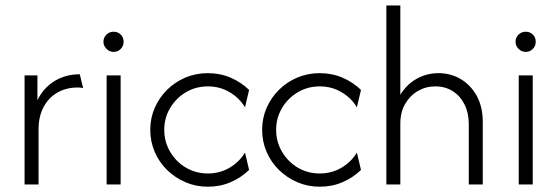

<svg xmlns="http://www.w3.org/2000/svg" viewBox="-20 -687 2075 715"><path d="M71.5 0V-406.2H119.4V-313.9Q141.7 -359.7 183 -385.1Q224.3 -410.4 277.1 -410.4L289.6 -359Q284.7 -360.4 279.2 -360.8Q273.6 -361.1 268.1 -361.1Q227.1 -361.1 194.1 -342.4Q161.1 -323.6 142.4 -288.5Q123.6 -253.5 123.6 -205.6V0Z M377.1 0V-406.2H429.2V0ZM402.8 -493.8Q392.4 -493.8 384 -499Q375.7 -504.2 370.5 -512.5Q365.3 -520.8 365.3 -531.2Q365.3 -542.4 370.5 -550.7Q375.7 -559 384 -563.9Q392.4 -568.8 402.8 -568.8Q413.9 -568.8 422.2 -563.9Q430.6 -559 435.4 -550.7Q440.3 -542.4 440.3 -531.2Q440.3 -520.8 435.4 -512.5Q430.6 -504.2 422.2 -499Q413.9 -493.8 402.8 -493.8Z M754.2 8.3Q709.7 8.3 670.8 -8.3Q631.9 -25 602.4 -53.8Q572.9 -82.6 556.2 -121.2Q539.6 -159.7 539.6 -203.5Q539.6 -247.2 556.2 -285.4Q572.9 -323.6 602.4 -352.8Q631.9 -381.9 670.8 -398.3Q709.7 -414.6 754.2 -414.6Q800 -414.6 839.2 -397.6Q878.5 -380.6 907.6 -352.1L892.4 -287.5Q871.5 -322.2 835.1 -343.8Q798.6 -365.3 754.2 -365.3Q709 -365.3 672.2 -343.4Q635.4 -321.5 613.5 -284.7Q591.7 -247.9 591.7 -203.5Q591.7 -159 613.5 -121.9Q635.4 -84.7 672.2 -62.8Q709 -41 754.2 -41Q798.6 -41 835.1 -62.5Q871.5 -84 892.4 -118.8L907.6 -54.2Q878.5 -25.7 839.2 -8.7Q800 8.3 754.2 8.3Z M1170.8 8.3Q1126.4 8.3 1087.5 -8.3Q1048.6 -25 1019.1 -53.8Q989.6 -82.6 972.9 -121.2Q956.2 -159.7 956.2 -203.5Q956.2 -247.2 972.9 -285.4Q989.6 -323.6 1019.1 -352.8Q1048.6 -381.9 1087.5 -398.3Q1126.4 -414.6 1170.8 -414.6Q1216.7 -414.6 1255.9 -397.6Q1295.1 -380.6 1324.3 -352.1L1309 -287.5Q1288.2 -322.2 1251.7 -343.8Q1215.3 -365.3 1170.8 -365.3Q1125.7 -365.3 1088.9 -343.4Q1052.1 -321.5 1030.2 -284.7Q1008.3 -247.9 1008.3 -203.5Q1008.3 -159 1030.2 -121.9Q1052.1 -84.7 1088.9 -62.8Q1125.7 -41 1170.8 -41Q1215.3 -41 1251.7 -62.5Q1288.2 -84 1309 -118.8L1324.3 -54.2Q1295.1 -25.7 1255.9 -8.7Q1216.7 8.3 1170.8 8.3Z M1418.8 0V-666.7H1470.8V-334Q1493.8 -372.2 1531.2 -393.4Q1568.8 -414.6 1613.2 -414.6Q1658.3 -414.6 1695.5 -392.7Q1732.6 -370.8 1755.2 -330.2Q1777.8 -289.6 1777.8 -233.3V0H1725.7V-225.7Q1725.7 -266.7 1709.7 -298.3Q1693.8 -329.9 1666 -347.6Q1638.2 -365.3 1600.7 -365.3Q1566 -365.3 1536.5 -348.3Q1506.9 -331.2 1488.9 -300.3Q1470.8 -269.4 1470.8 -226.4V0Z M1911.8 0V-406.2H1963.9V0ZM1937.5 -493.8Q1927.1 -493.8 1918.7 -499Q1910.4 -504.2 1905.2 -512.5Q1900 -520.8 1900 -531.2Q1900 -542.4 1905.2 -550.7Q1910.4 -559 1918.7 -563.9Q1927.1 -568.8 1937.5 -568.8Q1948.6 -568.8 1956.9 -563.9Q1965.3 -559 1970.1 -550.7Q1975 -542.4 1975 -531.2Q1975 -520.8 1970.1 -512.5Q1965.3 -504.2 1956.9 -499Q1948.6 -493.8 1937.5 -493.8Z"/></svg>

Font: Afacad Flux Light
Style: Regular
Weight: 300
Designer: Kristian Moeller
Foundry: Dicotype
Version: Version 1.100